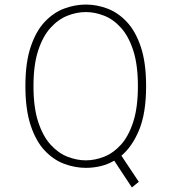

<svg xmlns="http://www.w3.org/2000/svg" viewBox="-20 -726 750 843"><path d="M357 11Q309.5 11 262.2 -6.5Q215 -24 176.5 -64.8Q138 -105.5 114.8 -175Q91.5 -244.5 91.5 -348Q91.5 -451.5 114.8 -520.5Q138 -589.5 176.5 -630.2Q215 -671 262.2 -688.5Q309.5 -706 357 -706Q404.5 -706 451.2 -688.5Q498 -671 536.5 -630.2Q575 -589.5 598.2 -520.5Q621.5 -451.5 621.5 -348Q621.5 -229 590.8 -155.2Q560 -81.5 513 -42.5L589.5 72.5L559 97L481.5 -20.5Q452 -3.5 420.2 3.8Q388.5 11 357 11ZM357 -22Q397 -22 437.5 -38Q478 -54 511.5 -91.2Q545 -128.5 565.2 -191.5Q585.5 -254.5 585.5 -348Q585.5 -441 565.2 -503.8Q545 -566.5 511.5 -603.8Q478 -641 437.5 -657Q397 -673 357 -673Q316.5 -673 276 -657Q235.5 -641 201.8 -603.8Q168 -566.5 147.5 -503.8Q127 -441 127 -348Q127 -254.5 147.5 -191.5Q168 -128.5 201.8 -91.2Q235.5 -54 276 -38Q316.5 -22 357 -22Z"/></svg>

Font: League Mono Thin
Style: Regular
Weight: 100
Width: 6
Designer: Tyler Finck
Foundry: The League of Moveable Type / Tyler Finck
Version: Version 2.300;RELEASE